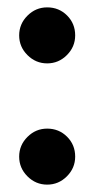

<svg xmlns="http://www.w3.org/2000/svg" viewBox="-20 -513 257 521"><path d="M32 -417Q32 -448 54.5 -470.5Q77 -493 108 -493Q140 -493 162 -471Q184 -449 184 -417Q184 -386 161.5 -363.5Q139 -341 108 -341Q77 -341 54.5 -363.5Q32 -386 32 -417ZM32 -88Q32 -119 54.5 -141.5Q77 -164 108 -164Q140 -164 162 -142Q184 -120 184 -88Q184 -57 161.5 -34.5Q139 -12 108 -12Q77 -12 54.5 -34.5Q32 -57 32 -88Z"/></svg>

Font: Prompt SemiBold
Style: Regular
Weight: 600
Designer: Katatrad Team
Foundry: CadsonDemak
Version: Version 1.001